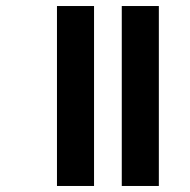

<svg xmlns="http://www.w3.org/2000/svg" viewBox="-20 -617 632 637"><path d="M384 0H507V-597H384ZM169 0H292V-597H169Z"/></svg>

Font: Noto Sans Gujarati UI Condensed
Style: Bold
Weight: 700
Width: 3
Designer: Jelle Bosma - Monotype Design Team, Universal Thirst
Foundry: Monotype Imaging Inc.
Version: Version 2.106